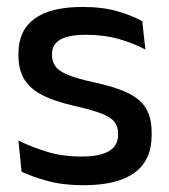

<svg xmlns="http://www.w3.org/2000/svg" viewBox="-20 -521 486 552"><path d="M220 11.5Q161 11.5 116.5 -0.8Q72 -13 42 -27.5L33 -117Q70 -98.5 114.5 -84.8Q159 -71 214.5 -71Q268 -71 293.8 -86.8Q319.5 -102.5 319.5 -133.5V-137.5Q319.5 -157.5 309 -170.8Q298.5 -184 271.8 -194.5Q245 -205 196 -216Q134.5 -230 99 -249Q63.5 -268 48.2 -295.8Q33 -323.5 33 -362.5V-367Q33 -433 79 -467Q125 -501 217 -501Q275 -501 318 -488.5Q361 -476 389 -460L398 -378.5Q364.5 -396.5 321.8 -408.8Q279 -421 227 -421Q191.5 -421 170 -414.2Q148.5 -407.5 139 -395.2Q129.5 -383 129.5 -366V-362.5Q129.5 -344 139.5 -330.2Q149.5 -316.5 175.2 -305.8Q201 -295 247 -285Q309 -272 346 -254.5Q383 -237 399.5 -209.8Q416 -182.5 416 -139.5V-132Q416 -60.5 367 -24.5Q318 11.5 220 11.5Z"/></svg>

Font: Anek Latin Medium
Style: Regular
Weight: 500
Designer: Yesha Goshar
Foundry: Ek Type
Version: Version 1.003